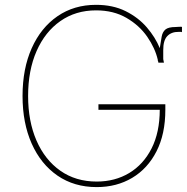

<svg xmlns="http://www.w3.org/2000/svg" viewBox="-20 -757 766 787"><path d="M629.3 -500Q628.6 -504.3 627.5 -508.5H626.4L626.8 -511.7Q615.8 -559.7 583.5 -606.4Q551.1 -653.1 498.2 -683.8Q445.3 -714.5 373.6 -714.5Q290.1 -714.5 227.5 -670.6Q164.8 -626.8 130 -547.8Q95.2 -468.8 95.2 -363.6Q95.2 -259.9 129.6 -180.8Q164.1 -101.6 227.3 -57.2Q290.5 -12.8 376.4 -12.8Q451.3 -12.8 509.6 -47.8Q567.8 -82.7 601.2 -148.4Q634.6 -214.1 634.9 -306.8H383.5V-329.5H657.7V-306.8Q657.7 -207.4 621.4 -136.5Q585.2 -65.7 521.7 -27.9Q458.1 9.9 376.4 9.9Q284.1 9.9 215.7 -37.1Q147.4 -84.2 109.9 -168.3Q72.4 -252.5 72.4 -363.6Q72.4 -475.5 110.1 -559.7Q147.7 -643.8 215.6 -690.5Q283.4 -737.2 373.6 -737.2Q442.8 -737.2 494.9 -711.3Q546.9 -685.4 581.9 -644.7Q616.8 -604 634.9 -559.7Q639.2 -587 642.6 -606.4Q646 -625.7 658 -636Q670.1 -646.3 700.3 -646.3Q703.5 -646.3 711.3 -647Q724.8 -648.1 725.9 -646.3V-625Q723.7 -627.1 713.1 -626.4Q682.5 -626.8 665.7 -609Q648.8 -591.3 649.1 -551.1V-514.6Q650.9 -507.1 652 -500Z"/></svg>

Font: Inter UI Thin
Style: Regular
Weight: 100
Designer: Rasmus Andersson
Foundry: rsms
Version: 3.2;8d6f07862